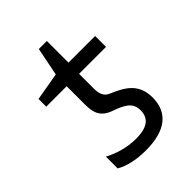

<svg xmlns="http://www.w3.org/2000/svg" viewBox="-199 -783 897 897"><g transform="rotate(-45 250.0 -334.5)"><path d="M235 10C366 10 432 -44 432 -143C432 -240 365 -270 303 -297C273 -310 267 -335 267 -368V-464H445V-536H269V-679H216L188 -539L50 -515V-464H185V-344C185 -290 196 -252 255 -231C311 -211 350 -193 350 -141C350 -95 325 -61 241 -61C180 -61 125 -79 82 -102V-24C120 -2 172 10 235 10Z"/></g></svg>

Font: Noto Sans Mono ExtraCondensed
Style: Regular
Weight: 400
Width: 2
Designer: Monotype Design Team
Foundry: Monotype Imaging Inc.
Version: Version 2.014